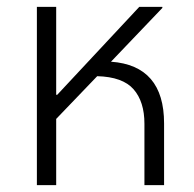

<svg xmlns="http://www.w3.org/2000/svg" viewBox="-20 -537 564 557"><path d="M143 -192 262 -316Q336 -314 367.5 -278Q399 -242 399 -178V0H456V-179Q456 -347 302 -358L451 -514V-517H384L146 -262H143V-517H87V0H143Z"/></svg>

Font: Noto Sans Thai UI SemiCondensed Light
Style: Regular
Weight: 300
Width: 4
Designer: Monotype Design Team
Foundry: Monotype Imaging Inc.
Version: Version 1.901